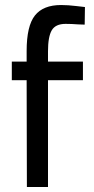

<svg xmlns="http://www.w3.org/2000/svg" viewBox="-20 -744 375 764"><path d="M86 -425H27V-499H86V-541Q86 -641 119 -682.5Q152 -724 223 -724Q236 -724 252 -723Q268 -722 283 -720Q300 -718 318 -716L317 -646Q303 -646 290 -647Q279 -648 265.5 -648.5Q252 -649 241 -649Q201 -649 186 -623.5Q171 -598 171 -540V-499H310V-425H171V0H87Z"/></svg>

Font: Panefresco 500wt
Style: Regular
Weight: 700
Foundry: Campivisivi & Chank Co
Version: Version 1.001